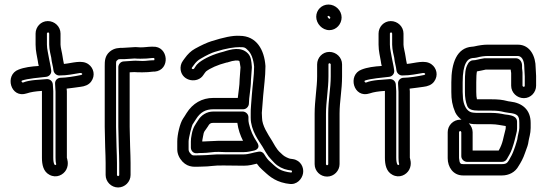

<svg xmlns="http://www.w3.org/2000/svg" viewBox="-20 -736 2410 847"><path d="M192 -593C195 -593 197 -590 197 -588V-539C197 -516 205 -488 206 -482C208 -459 214 -445 216 -425C218 -412 230 -403 241 -403C279 -403 306 -410 333 -414C343 -415 347 -407 337 -405C309 -399 270 -393 248 -393C235 -393 222 -383 223 -367L225 -331V-40C225 -14 229 -13 228 -11C223 -2 215 -11 215 -40V-332V-334L213 -364C212 -377 201 -388 186 -387C155 -384 111 -384 82 -372C76 -371 72 -379 78 -381C101 -389 155 -394 183 -397C196 -398 208 -410 206 -425C203 -449 199 -461 197 -474C193 -500 187 -519 187 -539V-588C187 -591 190 -593 192 -593ZM191 -643C160 -643 137 -617 137 -588V-539C137 -510 144 -486 147 -466C148 -458 149 -452 151 -445C118 -443 87 -439 62 -429C-1 -406 26 -300 98 -324C116 -330 135 -333 165 -335V-331V-40C165 -10 171 21 198 35C229 52 260 35 272 13C286 -13 275 -38 275 -40V-332V-333L274 -345C295 -347 318 -351 335 -353C353 -355 371 -361 382 -376C402 -403 393 -436 371 -452C342 -474 298 -457 262 -454C260 -466 257 -476 256 -487C254 -503 247 -527 247 -539V-588C247 -619 221 -643 191 -643Z M609 -467C591 -467 580 -469 570 -468L525 -465C511 -464 502 -451 502 -440V-176L504 -88C505 -60 506 -37 506 -17V36C506 38 503 41 501 41C499 41 496 38 496 36V-17C496 -37 495 -61 494 -89L492 -176V-445C492 -468 492 -465 497 -470C504 -476 501 -475 525 -475H527L574 -478C583 -477 591 -477 600 -477C618 -477 637 -478 650 -480H655C659 -480 660 -482 661 -477C662 -471 660 -470 659 -470H653C639 -470 625 -467 609 -467ZM600 -527C590 -527 581 -529 572 -528L524 -525C506 -525 484 -525 464 -508C442 -489 442 -465 442 -445V-176L444 -87C445 -59 446 -36 446 -17V36C446 66 471 91 501 91C531 91 556 66 556 36V-17C556 -38 555 -60 554 -90L552 -176V-417L572 -418C581 -417 594 -417 609 -417C625 -417 640 -418 655 -420H660H662C733 -426 724 -534 654 -530H648C634 -530 619 -527 600 -527Z M1078 -279C1078 -307 1087 -346 1087 -381L1091 -437V-441C1089 -466 1088 -486 1073 -501C1043 -531 1000 -519 966 -508C922 -497 884 -480 858 -460C852 -455 846 -449 842 -442L836 -433C831 -428 823 -433 827 -438L835 -449C844 -462 854 -471 865 -477C892 -493 914 -503 927 -507C981 -524 1015 -528 1036 -528C1060 -528 1061 -527 1075 -513C1088 -500 1098 -476 1101 -442C1101 -401 1094 -359 1091 -317C1090 -298 1085 -251 1086 -236V-216C1086 -161 1123 -113 1138 -89L1152 -65C1161 -50 1168 -41 1176 -33L1191 -17C1207 -1 1229 10 1251 14L1265 16C1269 17 1270 26 1263 25L1249 23C1208 15 1198 1 1169 -25C1163 -30 1155 -40 1146 -55C1141 -64 1131 -69 1121 -67C1095 -63 1077 -55 1056 -55H967C918 -56 901 -51 869 -51C831 -51 831 -47 821 -58C814 -65 812 -71 812 -77V-112C812 -128 826 -180 829 -186C835 -196 839 -202 845 -211C864 -241 887 -254 921 -254H1053C1068 -254 1078 -268 1078 -279ZM1029 -304H921C871 -304 830 -280 803 -237C798 -228 792 -220 787 -212C774 -192 762 -143 762 -112V-77C762 -57 771 -38 785 -23C813 6 843 -1 869 -1C908 -1 922 -7 966 -6C989 -6 1019 -5 1056 -5C1079 -5 1097 -10 1113 -14C1120 -4 1128 5 1136 12C1161 34 1185 62 1241 73L1255 75C1290 81 1313 53 1317 28C1321 4 1308 -28 1273 -34L1259 -36C1251 -38 1234 -46 1227 -53L1211 -68C1208 -71 1202 -78 1194 -91L1180 -115C1162 -144 1136 -182 1136 -216C1136 -223 1135 -230 1135 -238C1135 -244 1140 -294 1141 -314C1144 -353 1151 -397 1151 -443V-445C1146 -516 1112 -578 1037 -578C1006 -580 966 -571 912 -554C893 -548 869 -537 840 -521C822 -511 808 -497 795 -479L787 -468C778 -456 775 -441 777 -427C785 -376 853 -367 877 -405L884 -415C886 -418 889 -421 889 -421C907 -435 940 -450 979 -460H981C1016 -472 1031 -470 1036 -467C1037 -463 1039 -455 1041 -439L1037 -384V-382C1037 -359 1032 -334 1029 -304ZM1051 -244H921C892 -244 867 -228 853 -204C843 -188 832 -176 826 -145C823 -130 822 -121 822 -112V-85C822 -75 829 -58 850 -60C855 -61 861 -61 869 -61C900 -61 921 -67 945 -66C955 -66 964 -65 972 -65H1056C1073 -65 1088 -69 1097 -71C1097 -71 1136 -76 1113 -110C1097 -134 1085 -160 1078 -191C1076 -199 1076 -206 1076 -208V-219C1076 -234 1062 -244 1051 -244ZM1052 -115H972H946C934 -115 872 -111 872 -112C872 -113 873 -122 876 -136C880 -160 881 -153 897 -178C904 -191 909 -194 921 -194H1027C1031 -164 1040 -139 1052 -115Z M1429 -452C1429 -455 1431 -457 1433 -457C1436 -457 1439 -454 1439 -452V-399C1439 -346 1428 -296 1428 -235V-12C1428 -9 1425 -7 1423 -7C1420 -7 1418 -10 1418 -12V-234C1418 -285 1429 -345 1429 -399ZM1379 -452V-399C1379 -352 1368 -291 1368 -234V-12C1368 19 1393 43 1423 43C1454 43 1478 17 1478 -12V-235C1478 -289 1489 -339 1489 -399V-452C1489 -483 1463 -507 1433 -507C1402 -507 1379 -481 1379 -452ZM1425 -662C1425 -665 1426 -666 1429 -666C1431 -666 1437 -661 1437 -659C1437 -655 1435 -653 1433 -653C1431 -653 1425 -660 1425 -662ZM1375 -662C1375 -632 1401 -603 1433 -603C1464 -603 1487 -630 1487 -659C1487 -690 1460 -716 1429 -716C1399 -716 1375 -692 1375 -662Z M1705 -593C1708 -593 1710 -590 1710 -588V-539C1710 -516 1718 -488 1719 -482C1721 -459 1727 -445 1729 -425C1731 -412 1743 -403 1754 -403C1792 -403 1819 -410 1846 -414C1856 -415 1860 -407 1850 -405C1822 -399 1783 -393 1761 -393C1748 -393 1735 -383 1736 -367L1738 -331V-40C1738 -14 1742 -13 1741 -11C1736 -2 1728 -11 1728 -40V-332V-334L1726 -364C1725 -377 1714 -388 1699 -387C1668 -384 1624 -384 1595 -372C1589 -371 1585 -379 1591 -381C1614 -389 1668 -394 1696 -397C1709 -398 1721 -410 1719 -425C1716 -449 1712 -461 1710 -474C1706 -500 1700 -519 1700 -539V-588C1700 -591 1703 -593 1705 -593ZM1704 -643C1673 -643 1650 -617 1650 -588V-539C1650 -510 1657 -486 1660 -466C1661 -458 1662 -452 1664 -445C1631 -443 1600 -439 1575 -429C1512 -406 1539 -300 1611 -324C1629 -330 1648 -333 1678 -335V-331V-40C1678 -10 1684 21 1711 35C1742 52 1773 35 1785 13C1799 -13 1788 -38 1788 -40V-332V-333L1787 -345C1808 -347 1831 -351 1848 -353C1866 -355 1884 -361 1895 -376C1915 -403 1906 -436 1884 -452C1855 -474 1811 -457 1775 -454C1773 -466 1770 -476 1769 -487C1767 -503 1760 -527 1760 -539V-588C1760 -619 1734 -643 1704 -643Z M2211 -180V-171C2211 -169 2210 -164 2208 -157C2200 -129 2199 -105 2180 -72H2065V-153C2065 -168 2058 -182 2048 -192C2062 -188 2077 -188 2092 -188H2147C2172 -188 2189 -183 2211 -180ZM2023 38H2194C2225 38 2253 24 2268 -4C2277 -18 2288 -37 2296 -61L2301 -75C2304 -83 2310 -97 2312 -115C2313 -124 2321 -147 2321 -171V-194C2321 -252 2284 -282 2231 -288C2225 -289 2221 -289 2219 -290C2196 -296 2178 -298 2147 -298H2092H2084C2082 -305 2081 -317 2081 -330V-373C2081 -396 2082 -412 2084 -421C2097 -423 2108 -426 2123 -429H2233C2233 -425 2234 -421 2235 -414V-358C2235 -327 2261 -303 2291 -303C2322 -303 2345 -329 2345 -358V-400V-401L2343 -438C2343 -484 2321 -539 2264 -539H2131C2112 -539 2093 -536 2071 -531C2069 -531 2067 -530 2064 -530H2062C1995 -525 1971 -458 1971 -373V-330C1971 -296 1975 -272 1988 -241C1994 -228 2004 -217 2016 -208H2010C1980 -208 1955 -183 1955 -153V-38C1955 0 1978 38 2023 38ZM2283 -435V-447C2283 -465 2271 -479 2256 -479H2121H2117C2090 -475 2080 -470 2067 -470C2056 -470 2047 -461 2044 -454C2032 -434 2031 -410 2031 -373V-330C2031 -307 2034 -287 2041 -269C2047 -253 2064 -248 2092 -248H2147C2176 -248 2186 -246 2207 -241C2213 -240 2219 -239 2226 -238C2263 -234 2271 -226 2271 -194V-171C2271 -159 2264 -141 2262 -121C2261 -116 2256 -101 2253 -91L2248 -77C2241 -57 2235 -46 2225 -29C2218 -18 2214 -12 2194 -12H2023C2012 -12 2007 -14 2005 -39V-153C2005 -155 2008 -158 2010 -158C2013 -158 2015 -154 2015 -153V-47C2015 -32 2029 -22 2040 -22H2195C2205 -22 2213 -28 2217 -36C2223 -47 2232 -60 2239 -80C2252 -118 2250 -119 2257 -144C2260 -154 2261 -162 2261 -171V-200C2261 -210 2255 -218 2247 -222C2231 -230 2212 -230 2208 -231C2189 -235 2170 -238 2147 -238H2092C2072 -238 2061 -239 2053 -243C2031 -254 2022 -288 2022 -311C2022 -317 2021 -323 2021 -330V-373C2021 -457 2043 -478 2065 -480C2072 -480 2077 -481 2083 -482C2101 -487 2118 -489 2131 -489H2264C2278 -489 2293 -476 2293 -437V-436L2295 -399V-358C2295 -355 2293 -353 2291 -353C2288 -353 2285 -356 2285 -358V-416C2285 -422 2283 -433 2283 -435Z"/></svg>

Font: Squarish
Style: Fog
Weight: 400
Foundry: Cannot Into Space Fonts
Version: Version 0.272